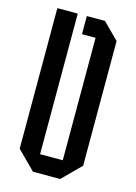

<svg xmlns="http://www.w3.org/2000/svg" viewBox="-109 -759 578 818"><g transform="rotate(15 180.0 -350.0)"><path d="M120 0 40 -80V-700H130V-80H230V-620H170V-700H250L320 -630V-80L240 0Z"/></g></svg>

Font: Tektur Condensed
Style: Regular
Weight: 400
Width: 3
Designer: Adam Jagosz
Foundry: Adam Jagosz
Version: Version 1.005;gftools[0.9.30]